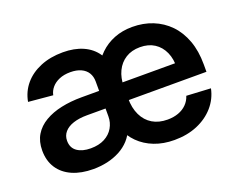

<svg xmlns="http://www.w3.org/2000/svg" viewBox="-93 -701 1080 874"><g transform="rotate(-20 447.5 -264.0)"><path d="M226.1 9.3Q168 9.3 125 -9.5Q82 -28.3 58.6 -64Q35.2 -99.6 35.2 -149.4Q35.2 -193.4 54.2 -224.9Q73.2 -256.3 107.7 -276.6Q142.1 -296.9 187.7 -306.6Q233.4 -316.4 286.6 -316.4H787.1L739.7 -291.5Q741.7 -335.9 726.8 -369.4Q711.9 -402.8 683.1 -421.4Q654.3 -439.9 613.8 -439.9Q573.2 -439.9 544.2 -421.6Q515.1 -403.3 499.5 -370.8Q483.9 -338.4 483.9 -296.4V-240.2Q483.9 -192.4 500.5 -158Q517.1 -123.5 547.6 -105.2Q578.1 -86.9 620.6 -86.9Q649.9 -86.9 673.3 -95.5Q696.8 -104 713.1 -120.4Q729.5 -136.7 736.8 -159.7L854 -153.3Q843.8 -104.5 811.3 -67.4Q778.8 -30.3 729.5 -9.5Q680.2 11.2 618.2 11.2Q564.9 11.2 521.5 -5.6Q478 -22.5 447.3 -53.2Q416.5 -84 400.9 -125L405.3 -410.2Q425.3 -449.7 455.1 -478.5Q484.9 -507.3 524.4 -522.9Q564 -538.6 612.3 -538.6Q665.5 -538.6 710.7 -520.5Q755.9 -502.4 789.6 -467.8Q823.2 -433.1 841.8 -382.6Q860.4 -332 860.4 -267.1V-231H281.7Q243.2 -231 215.1 -221.7Q187 -212.4 171.9 -194.8Q156.7 -177.2 156.7 -152.8Q156.7 -118.2 181.6 -100.8Q206.5 -83.5 247.1 -83.5Q286.6 -83.5 314.5 -98.1Q342.3 -112.8 356.9 -137.9Q371.6 -163.1 371.6 -192.9V-361.8Q371.6 -386.2 360.6 -404.1Q349.6 -421.9 328.4 -431.6Q307.1 -441.4 276.9 -441.4Q246.1 -441.4 223.1 -431.6Q200.2 -421.9 186.3 -405.5Q172.4 -389.2 168.5 -369.1L50.3 -379.9Q59.1 -427.7 89.1 -463.1Q119.1 -498.5 167 -518.3Q214.8 -538.1 275.9 -538.1Q331.1 -538.1 372.6 -519.8Q414.1 -501.5 438.5 -465.8Q462.9 -430.2 467.3 -377.9L458 -111.8H436Q424.8 -80.6 404.1 -57.9Q383.3 -35.2 355.2 -20.3Q327.1 -5.4 294.2 2Q261.2 9.3 226.1 9.3Z"/></g></svg>

Font: Inter 24pt SemiBold
Style: Regular
Weight: 600
Designer: Rasmus Andersson
Foundry: rsms
Version: Version 4.001;git-66647c0bb